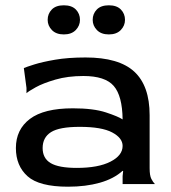

<svg xmlns="http://www.w3.org/2000/svg" viewBox="-20 -695 645 725"><path d="M237 10Q128 10 84 -29.5Q40 -69 40 -136Q40 -206 93 -246Q146 -286 255 -286Q333 -286 380 -270.5Q427 -255 443 -244Q442 -333 409.5 -370.5Q377 -408 295 -408Q236 -408 189.5 -394.5Q143 -381 115 -365.5Q87 -350 80 -343V-363L70 -438Q79 -442 109 -451.5Q139 -461 188 -469.5Q237 -478 303 -478Q429 -478 487 -424.5Q545 -371 545 -260V-60Q545 -32 551.5 -19.5Q558 -7 565 0H443V-30L445 -49L443 -50Q410 -20 357 -5Q304 10 237 10ZM270 -61Q351 -61 397 -84.5Q443 -108 443 -144Q443 -174 403.5 -195Q364 -216 281 -216Q204 -216 172.5 -196Q141 -176 141 -136Q141 -97 171.5 -79Q202 -61 270 -61ZM221 -565Q192 -565 176 -581.5Q160 -598 160 -620Q160 -643 175.5 -659Q191 -675 221 -675Q251 -675 266.5 -659Q282 -643 282 -620Q282 -598 266 -581.5Q250 -565 221 -565ZM391 -565Q362 -565 346 -581.5Q330 -598 330 -620Q330 -643 345.5 -659Q361 -675 391 -675Q421 -675 436.5 -659Q452 -643 452 -620Q452 -598 436 -581.5Q420 -565 391 -565Z"/></svg>

Font: Red Rose
Style: Regular
Weight: 400
Designer: Jaikishan Patel
Version: Version 2.000; ttfautohint (v1.8.3)